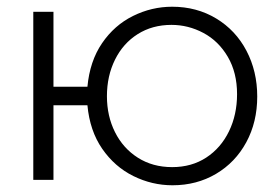

<svg xmlns="http://www.w3.org/2000/svg" viewBox="-20 -535 826 571"><path d="M240 -222H139V0H79V-500H139V-277H240Q247 -353 283.5 -406.5Q320 -460 375.5 -487.5Q431 -515 492 -515Q565 -515 623 -480Q681 -445 713 -384Q745 -323 745 -248Q745 -172 712.5 -112Q680 -52 622.5 -18Q565 16 493 16Q432 16 376.5 -11.5Q321 -39 284 -92.5Q247 -146 240 -222ZM685 -255Q685 -319 657.5 -366Q630 -413 585 -437Q540 -461 490 -461Q433 -461 389.5 -433.5Q346 -406 322 -357.5Q298 -309 298 -249Q298 -190 322 -142Q346 -94 390 -66Q434 -38 492 -38Q550 -38 593.5 -66.5Q637 -95 661 -144.5Q685 -194 685 -255Z"/></svg>

Font: Bellota
Style: Regular
Weight: 400
Designer: Kemie Guaida
Foundry: Kemie Guaida
Version: Version 4.001